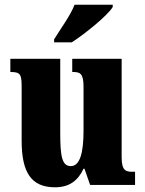

<svg xmlns="http://www.w3.org/2000/svg" viewBox="-20 -786 617 816"><path d="M210 -619V-606H285C344 -644 438 -721 459 -756V-766H297C280 -721 235 -660 210 -619ZM214 10C273 10 311 -17 335 -69H339L363 0H554V-56H544C515 -56 497 -60 497 -118V-536H287V-480H290C319 -480 335 -475 335 -418V-230C335 -138 320 -80 281 -80C243 -80 236 -123 236 -222V-536H24V-480H27C70 -480 72 -466 72 -409V-188C72 -54 112 10 214 10Z"/></svg>

Font: Noto Serif Hebrew ExtraCondensed Black
Style: Regular
Weight: 900
Width: 2
Designer: Monotype Design Team
Foundry: Monotype Imaging Inc.
Version: Version 2.004